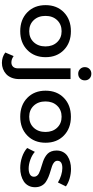

<svg xmlns="http://www.w3.org/2000/svg" viewBox="506 -1300 993 2046"><g transform="rotate(90 1003.0 -277.5)"><path d="M35.2 -266.1Q35.2 -386.7 112.1 -461.4Q189 -536.1 313 -536.1Q436 -536.1 512.9 -461.4Q589.8 -386.7 589.8 -266.1Q589.8 -146 512.9 -71Q436 3.9 313 3.9Q189.5 3.9 112.3 -71Q35.2 -146 35.2 -266.1ZM149.9 -265.1Q149.9 -188 195.3 -139.9Q240.7 -91.8 313 -91.8Q384.8 -91.8 429.9 -139.9Q475.1 -188 475.1 -265.1Q475.1 -341.3 429.9 -389.2Q384.8 -437 313 -437Q240.7 -437 195.3 -389.4Q149.9 -341.8 149.9 -265.1Z M540 163.1 578.1 74.2Q611.3 98.1 646 98.1Q674.3 98.1 691.7 80.1Q709 62 709 25.9V-532.2H823.2V15.1Q823.2 60.5 808.3 96.7Q793.5 132.8 768.8 154.8Q744.1 176.8 713.9 188Q683.6 199.2 650.9 199.2Q588.4 199.2 540 163.1ZM695.8 -684.1Q695.8 -714.8 715.8 -734.4Q735.8 -753.9 766.1 -753.9Q797.4 -753.9 817.1 -734.4Q836.9 -714.8 836.9 -684.1Q836.9 -653.8 817.1 -633.8Q797.4 -613.8 766.1 -613.8Q736.3 -613.8 716.1 -634Q695.8 -654.3 695.8 -684.1Z M946.8 -266.1Q946.8 -386.7 1023.7 -461.4Q1100.6 -536.1 1224.6 -536.1Q1347.7 -536.1 1424.6 -461.4Q1501.5 -386.7 1501.5 -266.1Q1501.5 -146 1424.6 -71Q1347.7 3.9 1224.6 3.9Q1101.1 3.9 1023.9 -71Q946.8 -146 946.8 -266.1ZM1061.5 -265.1Q1061.5 -188 1106.9 -139.9Q1152.3 -91.8 1224.6 -91.8Q1296.4 -91.8 1341.6 -139.9Q1386.7 -188 1386.7 -265.1Q1386.7 -341.3 1341.6 -389.2Q1296.4 -437 1224.6 -437Q1152.3 -437 1106.9 -389.4Q1061.5 -341.8 1061.5 -265.1Z M1557.6 -69.8 1598.6 -151.9Q1632.3 -122.1 1682.1 -104Q1731.9 -85.9 1776.9 -85.9Q1815.9 -85.9 1839.8 -100.1Q1863.8 -114.3 1863.8 -143.1Q1863.8 -160.2 1854.2 -173.3Q1844.7 -186.5 1828.4 -195.1Q1812 -203.6 1791 -210.7Q1770 -217.8 1746.8 -224.6Q1723.6 -231.4 1700.4 -239.5Q1677.2 -247.6 1656.2 -259.8Q1635.3 -272 1619.1 -287.6Q1603 -303.2 1593.8 -327.6Q1584.5 -352.1 1584.5 -382.8Q1584.5 -421.9 1600.6 -452.1Q1616.7 -482.4 1644.5 -500.5Q1672.4 -518.6 1706.8 -527.8Q1741.2 -537.1 1780.8 -537.1Q1831.5 -537.1 1881.3 -522.7Q1931.2 -508.3 1966.8 -482.9L1924.8 -397.9Q1889.6 -419.4 1848.1 -432.1Q1806.6 -444.8 1771.5 -444.8Q1693.8 -444.8 1693.8 -392.1Q1693.8 -372.6 1709.5 -358.4Q1725.1 -344.2 1750 -335.4Q1774.9 -326.7 1804.9 -318.1Q1835 -309.6 1865 -297.4Q1895 -285.2 1919.9 -268.3Q1944.8 -251.5 1960.2 -222.2Q1975.6 -192.9 1975.6 -153.8Q1975.6 -114.3 1959 -83.5Q1942.4 -52.7 1913.6 -33.9Q1884.8 -15.1 1848.6 -5.6Q1812.5 3.9 1771.5 3.9Q1711.4 3.9 1654.1 -15.4Q1596.7 -34.7 1557.6 -69.8Z"/></g></svg>

Font: Trueno
Style: Regular
Weight: 400
Designer: Julieta Ulanovsky
Foundry: Julieta Ulanovsky
Version: Version 3.001b | FøM Fix